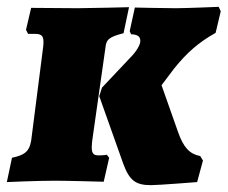

<svg xmlns="http://www.w3.org/2000/svg" viewBox="-34 -528 665 561"><path d="M264 -272 256 -247 326 -50C344 -1 362 13 407 13C429 13 542 4 542 4L559 -59L551 -72C520 -78 502 -97 486 -143L438 -279L475 -328C512 -374 546 -404 596 -432L611 -495L605 -508C605 -508 509 -504 480 -504C442 -504 360 -506 360 -506L345 -437L349 -428C369 -427 376 -421 376 -408C376 -397 364 -377 348 -361ZM92 -390 59 -132C55 -88 43 -76 1 -67L-14 4C-14 4 75 0 128 0C162 0 269 3 269 3L285 -67L278 -76C278 -76 272 -74 254 -74C240 -74 234 -79 234 -98C234 -105 235 -115 237 -128L274 -388C276 -413 285 -420 327 -431L343 -507C343 -507 227 -504 193 -504L57 -505L42 -441L48 -429H68C86 -429 93 -424 93 -406C93 -401 93 -396 92 -390Z"/></svg>

Font: Alegreya SC Black
Style: Italic
Weight: 900
Italic angle: -7°
Designer: Juan Pablo del Peral
Foundry: Huerta Tipografica
Version: Version 2.007;PS 002.007;hotconv 1.0.88;makeotf.lib2.5.64775